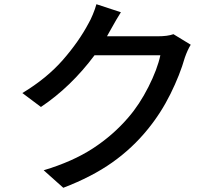

<svg xmlns="http://www.w3.org/2000/svg" viewBox="-20 -836 1040 910"><path d="M501 -689 487 -664H727Q775 -664 802 -674L884 -624Q869 -600 856 -563Q833 -482 788 -391Q743 -300 680 -223Q608 -134 512 -66Q416 2 280 54L187 -29Q324 -70 420 -132.5Q516 -195 588 -279Q641 -340 683.5 -424Q726 -508 740 -574H428Q316 -424 174 -329L86 -395Q202 -465 278 -552Q354 -639 400 -726Q409 -741 420 -767.5Q431 -794 437 -816L553 -778Q536 -752 501 -689Z"/></svg>

Font: Sinter Medium
Style: Regular
Weight: 500
Foundry: Adobe & rsms
Version: Version 1.000